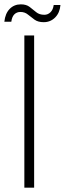

<svg xmlns="http://www.w3.org/2000/svg" viewBox="-35 -863 298 883"><path d="M77 0V-700H122V0ZM166 -761Q140 -761 124 -772.5Q108 -784 93.5 -796Q79 -808 59 -808Q42 -808 31 -797Q20 -786 17 -763H-15Q-11 -801 9.5 -822Q30 -843 61 -843Q86 -843 101.5 -831Q117 -819 131.5 -807Q146 -795 169 -795Q185 -795 197 -806.5Q209 -818 212 -840H243Q240 -804 218.5 -782.5Q197 -761 166 -761Z"/></svg>

Font: DM Sans ExtraLight
Style: Regular
Weight: 200
Designer: Colophon Foundry, Jonny Pinhorn
Foundry: Colophon Foundry
Version: Version 4.004; ttfautohint (v1.8.4.7-5d5b)